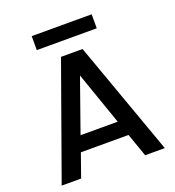

<svg xmlns="http://www.w3.org/2000/svg" viewBox="-153 -984 1002 1102"><g transform="rotate(-20 348.5 -432.5)"><path d="M152.8 0H34.2L283.2 -695.8H415L664.1 0H543.9L494.1 -142.1H203.1ZM166 -779.8V-865.2H532.2V-779.8ZM234.9 -234.9H461.9L349.1 -558.1Z"/></g></svg>

Font: PoppinsZ Medium
Style: Regular
Weight: 500
Designer: Ninad Kale (Devanagari), Jonny Pinhorn (Latin)
Foundry: Indian Type Foundry
Version: Version 3.002;FEAKit 1.0